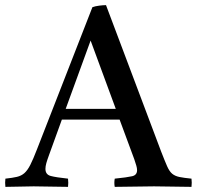

<svg xmlns="http://www.w3.org/2000/svg" viewBox="-48 -727 767 748"><path d="M-27 1Q-29 -15 -27 -31Q1 -34 18 -38Q35 -42 47 -52.5Q59 -63 70 -84.5Q81 -106 96 -145L312 -699Q323 -703 338.5 -705Q354 -707 365 -707L580 -136Q594 -100 603 -79.5Q612 -59 623 -50Q634 -41 651 -37.5Q668 -34 698 -31Q700 -15 698 1Q663 1 626 0Q589 -1 552 -1Q514 -1 475.5 0Q437 1 399 1Q396 -14 399 -31Q448 -36 467 -40.5Q486 -45 486 -64Q486 -72 483 -82Q480 -92 475 -107L418 -261H193L143 -123Q136 -104 132.5 -91.5Q129 -79 129 -69Q129 -47 149.5 -41.5Q170 -36 217 -31Q219 -14 217 1Q183 1 150 0Q117 -1 83 -1Q55 -1 29 0Q3 1 -27 1ZM208 -303H403L305 -569Z"/></svg>

Font: Castoro
Style: Regular
Weight: 400
Designer: John Hudson
Foundry: Tiro Typeworks Ltd.
Version: Version 2.04